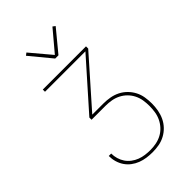

<svg xmlns="http://www.w3.org/2000/svg" viewBox="-284 -1063 1169 1169"><g transform="rotate(-45 300.0 -478.5)"><path d="M302 8Q277 8 252 4.5Q227 1 203.5 -8Q180 -17 159.5 -32.5Q139 -48 125 -69Q111 -90 104 -114.5Q97 -139 97 -165H118Q118 -142 124.5 -120Q131 -98 143.5 -79.5Q156 -61 174.5 -47Q193 -33 214 -25Q235 -17 257.5 -14Q280 -11 302 -11Q328 -11 353 -16Q378 -21 400.5 -33Q423 -45 440.5 -64Q458 -83 469 -106Q480 -129 484 -154.5Q488 -180 488 -205Q488 -231 484 -256Q480 -281 468.5 -304Q457 -327 439 -345Q421 -363 398.5 -374.5Q376 -386 350.5 -390.5Q325 -395 300 -395H179V-414L447 -716H99V-735H471V-716L204 -414H300Q328 -414 356 -409Q384 -404 409 -391.5Q434 -379 454 -359Q474 -339 487 -314Q500 -289 504.5 -261Q509 -233 509 -205Q509 -177 504 -149Q499 -121 487 -95.5Q475 -70 455.5 -49.5Q436 -29 411 -15.5Q386 -2 358.5 3Q331 8 302 8ZM286 -815 172 -953 188 -965 300 -832 412 -965 428 -953 314 -815Z"/></g></svg>

Font: Iosevka Aile Thin
Style: Regular
Weight: 100
Designer: Belleve Invis
Foundry: Belleve Invis
Version: Version 31.1.0; ttfautohint (v1.8.4)